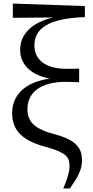

<svg xmlns="http://www.w3.org/2000/svg" viewBox="-20 -832 522 1077"><path d="M335 225H372C414 166 440 121 440 69C440 2 412 -45 290 -78C173 -108 134 -149 134 -220C134 -312 206 -373 349 -373C367 -373 397 -372 424 -371V-447C401 -446 370 -446 354 -446C229 -446 173 -501 173 -578C173 -671 250 -729 456 -736V-798L52 -812V-732L277 -734C160 -706 93 -642 93 -552C93 -479 142 -414 259 -391C109 -370 48 -289 48 -198C48 -97 109 -41 244 -6C353 24 370 52 370 98C370 133 357 174 335 225Z"/></svg>

Font: Source Han Serif SC Medium
Style: Regular
Weight: 500
Designer: Ryoko NISHIZUKA 西塚涼子 (kana & ideographs); Frank Grießhammer (Latin, Greek & Cyrillic); Wenlong ZHANG 张文龙 (bopomofo); San
Foundry: Adobe
Version: Version 2.003;hotconv 1.1.1;makeotfexe 2.6.0